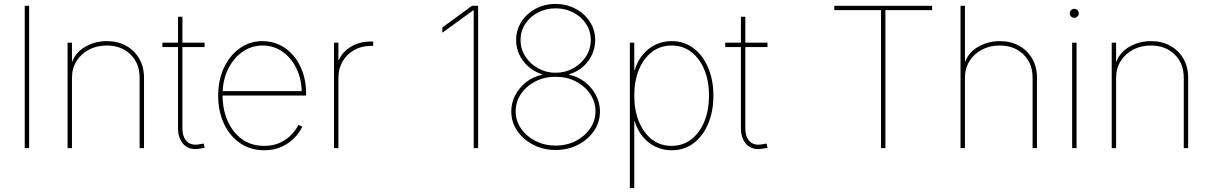

<svg xmlns="http://www.w3.org/2000/svg" viewBox="-20 -757 6181 981"><path d="M128.9 -727.5V0H106.4V-727.5Z M347.7 -359.4V0H325.2V-539.1H347.7V-421.9H341.8Q359.4 -484.4 411.4 -515.6Q463.4 -546.9 525.4 -546.9Q581.5 -546.9 624.3 -523.2Q667 -499.5 691.4 -457.5Q715.8 -415.5 715.8 -359.4V0H693.4V-359.4Q693.4 -433.6 646.5 -479Q599.6 -524.4 525.4 -524.4Q474.6 -524.4 434.3 -503.2Q394 -481.9 370.8 -444.6Q347.7 -407.2 347.7 -359.4Z M1025.4 -539.1V-516.6H809.6V-539.1ZM889.6 -671.4H912.1V-102.5Q912.1 -56.2 935.3 -33.9Q958.5 -11.7 999.5 -20Q1004.9 -21 1010.5 -22Q1016.1 -22.9 1021 -23.4L1025.4 -1.5Q1020 -1 1014.2 0Q1008.3 1 1002.9 2Q949.7 12.2 919.7 -17.8Q889.6 -47.9 889.6 -102.5Z M1329.6 10.7Q1259.3 10.7 1206.3 -25.9Q1153.3 -62.5 1124 -125.7Q1094.7 -189 1094.7 -268.6Q1094.7 -347.7 1124.3 -410.9Q1153.8 -474.1 1205.1 -510.5Q1256.3 -546.9 1321.3 -546.9Q1369.6 -546.9 1410.2 -526.9Q1450.7 -506.8 1480.7 -470.9Q1510.7 -435.1 1527.3 -386.7Q1543.9 -338.4 1543.9 -281.7V-269H1106.4V-291.5H1531.2L1521.5 -283.2Q1521.5 -351.1 1495.4 -405.8Q1469.2 -460.4 1424.1 -492.4Q1378.9 -524.4 1321.3 -524.4Q1264.2 -524.4 1217.8 -491.5Q1171.4 -458.5 1144.3 -401.9Q1117.2 -345.2 1117.2 -273.4V-270.5Q1117.2 -199.2 1142.6 -140.4Q1168 -81.5 1215.6 -46.6Q1263.2 -11.7 1329.6 -11.7Q1378.9 -11.7 1414.1 -29.3Q1449.2 -46.9 1471.9 -72Q1494.6 -97.2 1504.9 -119.1L1524.4 -109.4Q1512.2 -82.5 1486.3 -54.7Q1460.4 -26.9 1421.4 -8.1Q1382.3 10.7 1329.6 10.7Z M1686.5 0V-539.1H1709V-450.2H1711.4Q1730.5 -493.7 1774.7 -519.3Q1818.8 -544.9 1875 -544.9Q1879.4 -544.9 1880.9 -544.9Q1882.3 -544.9 1886.7 -544.9V-522.5Q1884.3 -522.5 1881.8 -522.5Q1879.4 -522.5 1875 -522.5Q1827.1 -522.5 1789.6 -501.2Q1752 -480 1730.5 -443.1Q1709 -406.2 1709 -358.4V0Z M2422.9 -727.5V0H2400.4V-703.6H2397L2240.2 -589.8V-616.7L2391.6 -727.5Z M2818.4 9.3Q2756.3 9.3 2705.1 -17.1Q2653.8 -43.5 2623 -88.1Q2592.3 -132.8 2592.3 -187.5Q2592.3 -231.9 2612.8 -271Q2633.3 -310.1 2668.9 -337.9Q2704.6 -365.7 2750 -375V-377.4Q2690.4 -396.5 2653.8 -444.6Q2617.2 -492.7 2617.2 -552.7Q2617.2 -604.5 2644.3 -646.2Q2671.4 -688 2717 -712.4Q2762.7 -736.8 2818.4 -736.8Q2874 -736.8 2919.9 -712.6Q2965.8 -688.5 2993.4 -646.7Q3021 -605 3021 -552.7Q3021 -493.2 2984.9 -444.6Q2948.7 -396 2887.7 -377.4V-375Q2933.1 -365.7 2968.8 -337.9Q3004.4 -310.1 3024.9 -271Q3045.4 -231.9 3045.4 -187.5Q3045.4 -132.8 3014.9 -88.1Q2984.4 -43.5 2933.1 -17.1Q2881.8 9.3 2818.4 9.3ZM2818.4 -13.2Q2876 -13.2 2921.9 -36.9Q2967.8 -60.5 2995.1 -100.3Q3022.5 -140.1 3022.5 -188.5Q3022.5 -237.3 2995.1 -277.3Q2967.8 -317.4 2921.9 -341.1Q2876 -364.7 2818.4 -364.7Q2761.7 -364.7 2715.6 -341.1Q2669.4 -317.4 2642.1 -277.3Q2614.7 -237.3 2614.7 -188.5Q2614.7 -140.1 2642.1 -100.3Q2669.4 -60.5 2715.8 -36.9Q2762.2 -13.2 2818.4 -13.2ZM2818.4 -385.3Q2868.2 -385.3 2909.2 -408.2Q2950.2 -431.2 2974.4 -469.2Q2998.5 -507.3 2998.5 -552.7Q2998.5 -598.1 2974.4 -635Q2950.2 -671.9 2909.2 -693.1Q2868.2 -714.4 2818.4 -714.4Q2769.5 -714.4 2728.8 -693.1Q2688 -671.9 2663.8 -635Q2639.6 -598.1 2639.6 -552.7Q2639.6 -507.3 2663.8 -469.2Q2688 -431.2 2728.8 -408.2Q2769.5 -385.3 2818.4 -385.3Z M3198.2 204.1V-539.1H3220.7V-399.4H3223.1Q3236.3 -443.8 3263.7 -477.1Q3291 -510.3 3328.9 -528.6Q3366.7 -546.9 3411.6 -546.9Q3475.6 -546.9 3523.4 -510.7Q3571.3 -474.6 3598.1 -411.6Q3625 -348.6 3625 -268.6Q3625 -188 3598.4 -124.8Q3571.8 -61.5 3523.9 -25.4Q3476.1 10.7 3411.6 10.7Q3366.2 10.7 3328.6 -7.6Q3291 -25.9 3263.9 -59.1Q3236.8 -92.3 3223.1 -136.7H3220.7V204.1ZM3411.6 -11.7Q3469.2 -11.7 3512.2 -45.2Q3555.2 -78.6 3578.9 -136.5Q3602.5 -194.3 3602.5 -268.6Q3602.5 -342.3 3578.9 -400.1Q3555.2 -458 3512.2 -491.2Q3469.2 -524.4 3411.6 -524.4Q3353.5 -524.4 3310.5 -491.2Q3267.6 -458 3244.1 -400.1Q3220.7 -342.3 3220.7 -268.6Q3220.7 -194.3 3244.1 -136.5Q3267.6 -78.6 3310.3 -45.2Q3353 -11.7 3411.6 -11.7Z M3901.4 -539.1V-516.6H3685.5V-539.1ZM3765.6 -671.4H3788.1V-102.5Q3788.1 -56.2 3811.3 -33.9Q3834.5 -11.7 3875.5 -20Q3880.9 -21 3886.5 -22Q3892.1 -22.9 3897 -23.4L3901.4 -1.5Q3896 -1 3890.1 0Q3884.3 1 3878.9 2Q3825.7 12.2 3795.7 -17.8Q3765.6 -47.9 3765.6 -102.5Z M4242.7 -705.1V-727.5H4742.7V-705.1H4503.9V0H4481.4V-705.1Z M4910.2 -359.4V0H4887.7V-727.5H4910.2V-421.9H4904.3Q4921.9 -484.4 4973.9 -515.6Q5025.9 -546.9 5087.9 -546.9Q5144 -546.9 5186.8 -523.2Q5229.5 -499.5 5253.9 -457.5Q5278.3 -415.5 5278.3 -359.4V0H5255.9V-359.4Q5255.9 -433.6 5209 -479Q5162.1 -524.4 5087.9 -524.4Q5037.1 -524.4 4996.8 -503.2Q4956.5 -481.9 4933.3 -444.6Q4910.2 -407.2 4910.2 -359.4Z M5458 0V-539.1H5480.5V0ZM5468.8 -666Q5459.5 -666 5452.6 -672.6Q5445.8 -679.2 5445.8 -689Q5445.8 -698.7 5452.6 -705.3Q5459.5 -711.9 5468.8 -711.9Q5478.5 -711.9 5485.1 -705.3Q5491.7 -698.7 5491.7 -689Q5491.7 -679.7 5485.1 -672.9Q5478.5 -666 5468.8 -666Z M5682.6 -359.4V0H5660.2V-539.1H5682.6V-421.9H5676.8Q5694.3 -484.4 5746.3 -515.6Q5798.3 -546.9 5860.4 -546.9Q5916.5 -546.9 5959.2 -523.2Q6002 -499.5 6026.4 -457.5Q6050.8 -415.5 6050.8 -359.4V0H6028.3V-359.4Q6028.3 -433.6 5981.4 -479Q5934.6 -524.4 5860.4 -524.4Q5809.6 -524.4 5769.3 -503.2Q5729 -481.9 5705.8 -444.6Q5682.6 -407.2 5682.6 -359.4Z"/></svg>

Font: Inter 18pt Thin
Style: Regular
Weight: 250
Designer: Rasmus Andersson
Foundry: rsms
Version: Version 4.001;git-66647c0bb